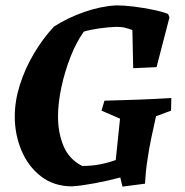

<svg xmlns="http://www.w3.org/2000/svg" viewBox="-20 -682 689 715"><path d="M436 13 428 -21Q378 -8 332.5 0.5Q287 9 249 12Q181 12 133 -25Q85 -62 60 -121.5Q35 -181 35 -248Q35 -306 54 -366Q73 -426 106 -482Q139 -538 181 -583Q232 -616 294 -637.5Q356 -659 413 -662Q442 -662 478 -657.5Q514 -653 548.5 -646Q583 -639 606 -630L611 -617L563 -432L476 -428L473 -570Q460 -575 446.5 -578.5Q433 -582 413 -582Q383 -581 348 -576Q313 -571 292 -564Q264 -525 242.5 -470Q221 -415 208.5 -356.5Q196 -298 196 -248Q196 -188 216.5 -138.5Q237 -89 286 -64Q322 -64 352.5 -70Q383 -76 411 -86L427 -240L358 -270L369 -307Q438 -309 496.5 -311Q555 -313 618 -317L617 -270L561 -249Q552 -209 543.5 -168.5Q535 -128 530 -93Q525 -62 523 -39Q521 -16 520 2Z"/></svg>

Font: Labrada
Style: Bold Italic
Weight: 700
Italic angle: -7°
Designer: Mercedes Jáuregui
Foundry: Omnibus-Type Team
Version: Version 1.000; ttfautohint (v1.8.4.7-5d5b)